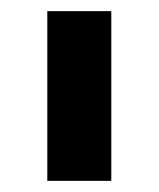

<svg xmlns="http://www.w3.org/2000/svg" viewBox="-20 -720 285 345"><path d="M65 -395V-700H180V-395Z"/></svg>

Font: MuseoModerno Thin Medium
Style: Regular
Weight: 500
Version: Version 1.003